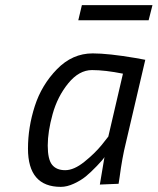

<svg xmlns="http://www.w3.org/2000/svg" viewBox="-20 -718 614 748"><path d="M217 10Q89 10 89 -139Q89 -222 115.5 -304.5Q142 -387 202 -448.5Q262 -510 341 -510Q402 -510 508 -492L546 -485L470 -160Q456 -104 446 -28L442 -2L369 1Q383 -85 387 -106Q382 -97 357.5 -71.5Q333 -46 314 -30.5Q295 -15 268 -2.5Q241 10 217 10ZM459 -431Q389 -445 338.5 -445Q288 -445 246 -393.5Q204 -342 185 -273.5Q166 -205 166 -151Q166 -97 183 -76Q200 -55 234 -55Q268 -55 308.5 -87.5Q349 -120 376 -153L402 -186ZM285 -639 299 -698H574L559 -639Z"/></svg>

Font: Titillium Web
Style: Italic
Weight: 400
Italic angle: -13°
Version: Version 1.002;PS 57.000;hotconv 1.0.70;makeotf.lib2.5.55311